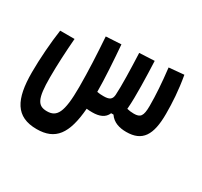

<svg xmlns="http://www.w3.org/2000/svg" viewBox="-108 -453 803 764"><g transform="rotate(30 293.0 -70.5)"><path d="M137.2 170.9C222.7 170.9 259.8 121.1 269.5 1C277.3 2 285.6 2.4 295.9 2.4C327.6 2.4 352.5 -6.8 362.8 -32.2H373.5C391.6 -5.4 420.9 2.4 451.7 2.4C524.9 2.4 553.2 -41 553.2 -139.2C553.2 -189.9 550.3 -244.1 538.6 -310.5L469.7 -304.2C477.5 -236.8 481 -184.1 481 -134.3C481 -86.4 471.2 -75.7 441.4 -75.7C429.7 -75.7 419.4 -77.1 409.7 -79.6C409.7 -81.5 410.2 -83.5 410.2 -85.4C414.6 -136.2 411.6 -231 408.7 -299.3L339.4 -295.9C342.3 -226.6 344.7 -144 341.8 -104C339.8 -83 329.6 -75.7 302.2 -75.7C291.5 -75.7 283.2 -76.2 272.5 -78.1C272.5 -78.1 272.5 -78.1 272.5 -78.1C272.5 -136.2 266.6 -224.6 261.2 -290L191.4 -286.1C196.8 -208 200.7 -132.3 200.7 -58.6C200.7 59.1 182.1 88.9 137.2 88.9C94.7 88.9 80.6 64.5 80.6 -34.2C80.6 -90.8 84 -154.3 88.9 -215.3H22.9C14.2 -156.2 8.3 -77.1 8.3 -15.6C8.3 108.4 41 170.9 137.2 170.9Z"/></g></svg>

Font: Cascadia Mono PL SemiLight
Style: Regular
Weight: 350
Monospace: yes
Designer: Aaron Bell
Foundry: Saja Typeworks
Version: Version 2404.023